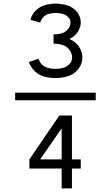

<svg xmlns="http://www.w3.org/2000/svg" viewBox="-20 -900 615 1065"><path d="M322 145V35H143V-16L309 -259H379V-16H428V35H379V145ZM203 -16H322V-188ZM287 -467Q256 -467 226 -475Q196 -483 173 -505Q150 -527 140 -556L193 -574Q212 -518 287 -518Q308 -518 328.5 -523Q349 -528 364.5 -544Q380 -560 380 -581Q380 -605 364 -625Q348 -645 324.5 -651.5Q301 -658 277 -658V-709Q299 -709 320 -714.5Q341 -720 356 -737Q371 -754 371 -776Q371 -794 356.5 -807Q342 -820 324 -824Q306 -828 288 -828Q270 -828 252 -823.5Q234 -819 221 -805.5Q208 -792 203 -775L149 -790Q156 -819 178 -841Q200 -863 229 -871.5Q258 -880 288 -880Q320 -880 352 -870.5Q384 -861 406 -835Q428 -809 428 -776Q428 -751 414 -727.5Q400 -704 378 -691Q371 -687 365 -684Q375 -679 385 -673Q409 -658 423 -633Q437 -608 437 -580Q437 -545 413.5 -516Q390 -487 356 -477Q322 -467 287 -467ZM64 -344V-386H511V-344Z"/></svg>

Font: Jozsika Light
Style: Regular
Weight: 300
Monospace: yes
Designer: Belleve Invis
Foundry: Belleve Invis
Version: 2.1.0